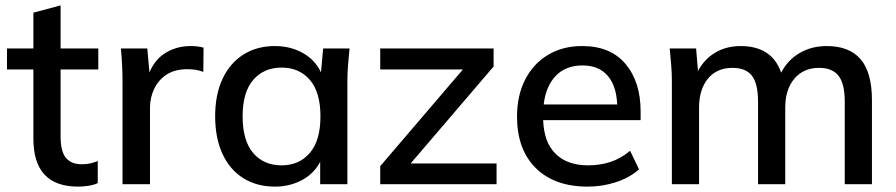

<svg xmlns="http://www.w3.org/2000/svg" viewBox="-20 -684 3329 713"><path d="M270 9Q104 9 104 -169V-426H6V-504H104V-637L205 -664V-504H345V-426H205V-178Q205 -121 225 -97.5Q245 -74 283 -74Q302 -74 316.5 -77.5Q331 -81 343 -86V-4Q328 3 308 6Q288 9 270 9Z M435 0V-379Q435 -409 433.5 -441Q432 -473 429 -504H527L535 -415Q556 -465 597 -489Q638 -513 687 -513Q716 -513 736 -507L735 -417Q719 -423 705.5 -425Q692 -427 675 -427Q630 -427 599.5 -407.5Q569 -388 553 -355Q537 -322 537 -284V0Z M1001 9Q934 9 884 -22Q834 -53 806.5 -112Q779 -171 779 -252Q779 -333 806.5 -391.5Q834 -450 884 -481.5Q934 -513 1001 -513Q1059 -513 1105 -487Q1151 -461 1172 -415L1180 -504H1278Q1275 -473 1272.5 -442.5Q1270 -412 1270 -383V0H1169V-83Q1146 -39 1101 -15Q1056 9 1001 9ZM1026 -70Q1091 -70 1130.5 -116Q1170 -162 1170 -252Q1170 -342 1130.5 -387.5Q1091 -433 1026 -433Q960 -433 920.5 -387.5Q881 -342 881 -252Q881 -162 920 -116Q959 -70 1026 -70Z M1392 0V-67L1699 -426H1392V-504H1813V-437L1505 -77H1824V0Z M2162 9Q2039 9 1969.5 -60Q1900 -129 1900 -251Q1900 -330 1930.5 -389Q1961 -448 2015.5 -480.5Q2070 -513 2142 -513Q2247 -513 2303 -446.5Q2359 -380 2359 -270V-238H1997Q2000 -155 2043.5 -112.5Q2087 -70 2164 -70Q2208 -70 2246.5 -82.5Q2285 -95 2320 -124L2353 -55Q2318 -24 2267.5 -7.5Q2217 9 2162 9ZM2143 -441Q2081 -441 2044 -402.5Q2007 -364 1999 -296H2272Q2269 -366 2236 -403.5Q2203 -441 2143 -441Z M2475 0V-383Q2475 -412 2472.5 -442.5Q2470 -473 2467 -504H2565L2572 -420Q2595 -464 2636 -488.5Q2677 -513 2731 -513Q2787 -513 2825 -489Q2863 -465 2881 -414Q2904 -460 2948.5 -486.5Q2993 -513 3050 -513Q3134 -513 3176 -464Q3218 -415 3218 -312V0H3117V-307Q3117 -373 3094 -402.5Q3071 -432 3022 -432Q2964 -432 2930 -392Q2896 -352 2896 -284V0H2795V-307Q2795 -373 2772.5 -402.5Q2750 -432 2700 -432Q2642 -432 2609 -392Q2576 -352 2576 -284V0Z"/></svg>

Font: Mulish SemiBold
Style: Regular
Weight: 600
Designer: Vernon Adams
Foundry: Vernon Adams
Version: Version 3.603; ttfautohint (v1.8.3)